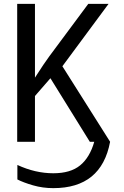

<svg xmlns="http://www.w3.org/2000/svg" viewBox="-20 -734 640 994"><path d="M550 0Q505 240 256 240Q201 240 151 225.5Q101 211 70 195V120Q163 163 256 163Q345 163 395 122Q445 81 468 0H445L241 -329L161 -237V0H69V-714H161V-332Q211 -410 235 -442L437 -714H542L303 -391Z"/></svg>

Font: Noto Sans Mono UI
Style: Regular
Weight: 400
Monospace: yes
Designer: Monotype Design team
Foundry: Monotype Imaging Inc.
Version: Version 1.000